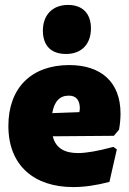

<svg xmlns="http://www.w3.org/2000/svg" viewBox="-20 -747 525 779"><path d="M442 -196 463 -221C467 -244 469 -266 469 -286C469 -416 388 -483 261 -483C107 -483 14 -390 14 -236C14 -74 120 12 277 12C322 12 371 5 424 -9L454 -141L440 -151C377 -134 330 -126 297 -126C247 -126 207 -142 194 -194ZM304 -306 302 -292 192 -288C200 -335 222 -359 259 -359C289 -359 304 -341 304 -306ZM256 -727C193 -727 154 -686 154 -623C154 -562 187 -528 248 -528C312 -528 349 -569 349 -632C349 -691 316 -727 256 -727Z"/></svg>

Font: Luna Sans Black
Style: Regular
Weight: 900
Designer: Juan Pablo del Peral
Foundry: Huerta Tipografica
Version: Version 2.001; ttfautohint (v1.5)